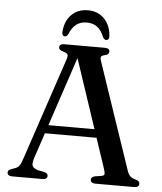

<svg xmlns="http://www.w3.org/2000/svg" viewBox="-59 -936 833 987"><g transform="rotate(5 357.5 -442.5)"><path d="M173.7 -278.5H472.6L475.8 -235.5H168.8ZM222.1 -18.4Q222.1 -10.1 216.1 -5.1Q210 0 196.7 0H41.5Q28.4 0 22.1 -4.9Q15.8 -9.8 15.8 -18.1Q15.8 -24.3 19.7 -28.6Q23.6 -32.9 34.4 -37.4L53.6 -43.9Q68 -50 75.1 -60.6Q82.3 -71.1 91.2 -98.6L266.9 -622.8Q272.9 -640.9 269.6 -648.7Q266.4 -656.6 248.7 -661.2Q234.7 -664.9 229.1 -669.8Q223.5 -674.8 223.5 -682.2Q223.5 -690.7 229.9 -695.3Q236.4 -700 249.4 -700H457.2Q470.5 -700 476.7 -695.3Q482.8 -690.7 482.8 -682.5Q482.8 -674.7 477.5 -669.7Q472.1 -664.7 458.8 -661.6Q444.5 -658.3 441.8 -652.1Q439.1 -645.9 443.7 -631.7L628.9 -85.2Q635.5 -64.3 644.9 -54.3Q654.3 -44.2 672.2 -39.9Q686.1 -35.7 690.8 -31Q695.4 -26.2 695.4 -18.4Q695.4 -10.1 689 -5.1Q682.5 0 669.5 0H470.6Q457.7 0 451.3 -5.1Q445 -10.1 445 -18.4Q445 -25.5 449.7 -30.1Q454.4 -34.7 464.7 -37.4L499.9 -42.8Q512.9 -45.8 513.1 -54.1Q513.4 -62.4 507.3 -80.9L316.2 -653.6L330.9 -660.3L145.4 -104.1Q139.5 -85.8 139.4 -74.3Q139.3 -62.7 146.6 -55.6Q153.8 -48.4 169.1 -43.1L202.6 -37Q212.6 -34 217.4 -29.9Q222.1 -25.8 222.1 -18.4ZM354.7 -821.4Q322.1 -821.4 300.4 -804.8Q278.7 -788.2 264.4 -752.9Q260.6 -746.4 256.9 -743.5Q253.1 -740.6 248 -740.6Q240.9 -740.6 236.8 -746Q232.7 -751.4 233.5 -760.9Q236.9 -817.7 269.9 -851.2Q302.8 -884.6 354.7 -884.6Q406.3 -884.6 439.3 -851.2Q472.2 -817.7 475.9 -760.9Q476.7 -751.4 472.5 -746Q468.2 -740.6 460.9 -740.6Q456.5 -740.6 452.4 -743.5Q448.3 -746.4 444.4 -752.9Q430.4 -788.8 408.4 -805.1Q386.4 -821.4 354.7 -821.4Z"/></g></svg>

Font: Fraunces
Style: Regular
Weight: 900
Version: Version 1.000;[b76b70a41]